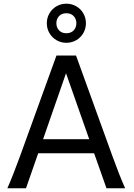

<svg xmlns="http://www.w3.org/2000/svg" viewBox="-20 -1011 721 1031"><path d="M87.9 -173.3 283.2 -712.9H388.2L583.5 -173.3Q618.2 -76.7 651.9 0H551.8L485.4 -188H185.1L119.6 0H19.5Q48.8 -65.9 87.9 -173.3ZM334.5 -617.7 211.4 -263.7H459ZM336.4 -939.9Q311.5 -939.9 297.1 -924.6Q282.7 -909.2 282.7 -886.2Q282.7 -863.3 297.1 -847.9Q311.5 -832.5 336.4 -832.5Q361.3 -832.5 375.7 -847.9Q390.1 -863.3 390.1 -886.2Q390.1 -909.2 375.7 -924.6Q361.3 -939.9 336.4 -939.9ZM336.4 -991.2Q365.2 -991.2 389.4 -977.3Q413.6 -963.4 427.5 -939.2Q441.4 -915 441.4 -886.2Q441.4 -857.4 427.5 -833.3Q413.6 -809.1 389.4 -795.2Q365.2 -781.2 336.4 -781.2Q307.6 -781.2 283.4 -795.2Q259.3 -809.1 245.4 -833.3Q231.4 -857.4 231.4 -886.2Q231.4 -915 245.4 -939.2Q259.3 -963.4 283.4 -977.3Q307.6 -991.2 336.4 -991.2Z"/></svg>

Font: Lesson One
Style: Regular
Weight: 400
Designer: But Ko, Victor Gaultney, Annie Olsen, Julie Remington, Don Collingsworth, Eric Hays, Becca Hirsbrunner
Version: Version 1.100